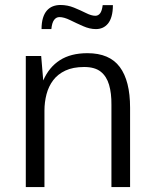

<svg xmlns="http://www.w3.org/2000/svg" viewBox="-20 -754 623 774"><path d="M84 0V-528.3H146L154.3 -429.7Q177.7 -483.4 221.7 -511.5Q265.6 -539.6 332.5 -539.6Q421.4 -539.6 462.9 -483.9Q504.4 -428.2 504.4 -319.8V0H429.2V-332Q429.7 -377.9 419.7 -412.1Q409.7 -446.3 386 -465.1Q362.3 -483.9 319.3 -483.9Q274.4 -483.9 243.7 -469.5Q212.9 -455.1 194.3 -430.4Q175.8 -405.8 167.5 -374Q159.2 -342.3 159.2 -308.1V0ZM147.5 -636.7Q147.5 -662.6 153.1 -681.2Q158.7 -699.7 168.9 -711.4Q179.2 -723.1 193.1 -728.5Q207 -733.9 223.6 -733.9Q252.4 -733.9 278.6 -723.1Q304.7 -712.4 326.7 -701.4Q348.6 -690.4 364.3 -690.4Q376 -690.4 383.5 -700.2Q391.1 -710 394 -733.4H435.1Q435.1 -707.5 429.9 -689Q424.8 -670.4 415.3 -658.9Q405.8 -647.5 393.6 -642.1Q381.3 -636.7 366.7 -636.7Q341.8 -636.7 314.7 -648.7Q287.6 -660.6 262.7 -672.9Q237.8 -685.1 219.7 -685.1Q206.5 -685.1 198 -673.6Q189.5 -662.1 187 -636.7Z"/></svg>

Font: Comme Light
Style: Regular
Weight: 300
Version: Version 1.000;gftools[0.9.27]